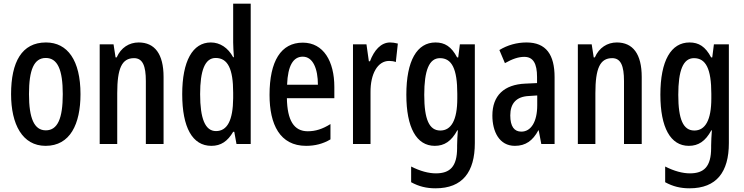

<svg xmlns="http://www.w3.org/2000/svg" viewBox="-20 -780 4030 1040"><path d="M416 -270C416 -453 346 -550 229 -550C98 -550 40 -444 40 -270C40 -107 101 10 227 10C360 10 416 -108 416 -270ZM137 -270C137 -402 164 -466 228 -466C292 -466 320 -402 320 -270C320 -138 292 -74 228 -74C165 -74 137 -140 137 -270Z M731 -550C680 -550 635 -522 612 -469H606L595 -540H520V0H615V-275C615 -410 640 -465 706 -465C753 -465 770 -423 770 -341V0H866V-363C866 -488 818 -550 731 -550Z M1125 10C1177 10 1213 -15 1243 -66H1249L1261 0H1338V-760H1243V-550C1243 -527 1245 -503 1247 -470H1243C1215 -522 1171 -550 1122 -550C1023 -550 967 -448 967 -270C967 -90 1022 10 1125 10ZM1150 -70C1091 -70 1064 -138 1064 -270C1064 -398 1090 -466 1148 -466C1214 -466 1243 -407 1243 -278V-248C1242 -128 1211 -70 1150 -70Z M1620 -549C1502 -549 1440 -449 1440 -266C1440 -106 1496 10 1638 10C1686 10 1730 -1 1770 -25V-108C1727 -81 1689 -69 1647 -69C1572 -69 1536 -128 1534 -248H1791V-309C1791 -447 1733 -549 1620 -549ZM1620 -473C1676 -473 1702 -406 1702 -321H1535C1539 -426 1569 -473 1620 -473Z M2093 -550C2043 -550 2006 -507 1984 -448H1978L1965 -540H1892V0H1987V-280C1986 -379 2025 -450 2088 -450C2100 -450 2114 -448 2124 -444L2135 -544C2119 -548 2106 -550 2093 -550Z M2339 -550C2239 -550 2181 -452 2181 -267C2181 -89 2236 10 2335 10C2387 10 2425 -15 2457 -74H2460C2458 -45 2456 -16 2456 8V21C2456 123 2417 159 2341 159C2302 159 2256 147 2207 122V207C2249 230 2290 240 2339 240C2486 240 2552 151 2552 -5V-540H2471L2462 -469H2456C2425 -528 2389 -550 2339 -550ZM2363 -465C2427 -465 2457 -408 2457 -272V-247C2457 -129 2424 -73 2365 -73C2305 -73 2278 -133 2278 -266C2278 -398 2304 -465 2363 -465Z M2832 -550C2780 -550 2729 -536 2685 -509L2715 -438C2756 -461 2788 -472 2820 -472C2868 -472 2889 -436 2889 -363V-330L2825 -327C2711 -322 2647 -263 2647 -154C2647 -68 2684 10 2769 10C2827 10 2866 -18 2896 -74H2898L2912 0H2984V-362C2984 -484 2938 -550 2832 -550ZM2845 -260 2890 -263V-210C2890 -120 2856 -67 2804 -67C2766 -67 2744 -94 2744 -155C2744 -220 2777 -257 2845 -260Z M3321 -550C3270 -550 3225 -522 3202 -469H3196L3185 -540H3110V0H3205V-275C3205 -410 3230 -465 3296 -465C3343 -465 3360 -423 3360 -341V0H3456V-363C3456 -488 3408 -550 3321 -550Z M3715 -550C3615 -550 3557 -452 3557 -267C3557 -89 3612 10 3711 10C3763 10 3801 -15 3833 -74H3836C3834 -45 3832 -16 3832 8V21C3832 123 3793 159 3717 159C3678 159 3632 147 3583 122V207C3625 230 3666 240 3715 240C3862 240 3928 151 3928 -5V-540H3847L3838 -469H3832C3801 -528 3765 -550 3715 -550ZM3739 -465C3803 -465 3833 -408 3833 -272V-247C3833 -129 3800 -73 3741 -73C3681 -73 3654 -133 3654 -266C3654 -398 3680 -465 3739 -465Z"/></svg>

Font: Noto Sans Malayalam ExtraCondensed Medium
Style: Regular
Weight: 500
Width: 2
Designer: Jelle Bosma - Monotype Design Team
Foundry: Monotype Imaging Inc.
Version: Version 2.104